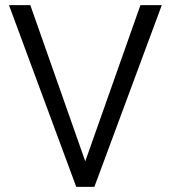

<svg xmlns="http://www.w3.org/2000/svg" viewBox="-20 -731 667 751"><path d="M15.1 -710.9 278.3 0H349.1L612.8 -710.9H529.3L313.5 -100.1L98.6 -710.9Z"/></svg>

Font: Vazirmatn Light
Style: Regular
Weight: 300
Designer: Saber Rastikerdar
Foundry: Saber Rastikerdar
Version: Version 33.003